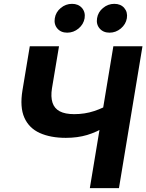

<svg xmlns="http://www.w3.org/2000/svg" viewBox="-20 -965 751 985"><path d="M317.9 -257.8Q239.3 -257.8 184.1 -282.7Q128.9 -307.6 105 -361.3Q81.1 -415 95.2 -501.5L132.8 -727.5H282.7L246.6 -511.7Q239.7 -468.3 249.3 -438.5Q258.8 -408.7 286.4 -394Q314 -379.4 360.8 -379.4Q415.5 -379.4 463.1 -395.3Q510.7 -411.1 546.9 -434.1L527.8 -318.8Q476.1 -287.1 427 -272.5Q377.9 -257.8 317.9 -257.8ZM440.9 0 561.5 -727.5H710.9L590.3 0ZM542 -797.4Q509.8 -797.4 491.2 -818.8Q472.7 -840.3 478 -871.6Q482.9 -902.8 508.5 -924.1Q534.2 -945.3 566.4 -945.3Q599.1 -945.3 617.4 -924.1Q635.7 -902.8 630.9 -871.6Q625.5 -840.3 599.9 -818.8Q574.2 -797.4 542 -797.4ZM324.7 -797.4Q292.5 -797.4 274.2 -818.8Q255.9 -840.3 261.2 -871.6Q266.1 -902.8 291.7 -924.1Q317.4 -945.3 349.6 -945.3Q381.8 -945.3 400.4 -924.1Q418.9 -902.8 414.1 -871.6Q408.7 -840.3 383.1 -818.8Q357.4 -797.4 324.7 -797.4Z"/></svg>

Font: Inter 24pt
Style: Bold Italic
Weight: 700
Italic angle: -9.3988°
Version: Version 4.001;git-66647c0bb